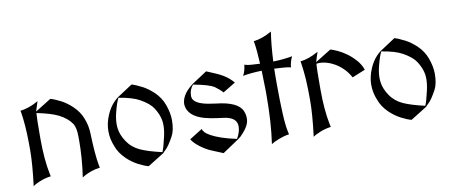

<svg xmlns="http://www.w3.org/2000/svg" viewBox="-66 -1005 3006 1275"><g transform="rotate(-10 1437.5 -367.5)"><path d="M73.2 0Q91.8 -146.5 91.8 -243.2Q91.8 -291.5 91.3 -295.9Q90.3 -409.7 75.7 -500.5L73.2 -508.3Q132.3 -515.1 192.9 -549.8L196.3 -551.8Q186.5 -522.9 175.3 -485.4L282.2 -551.8Q310.1 -544.4 351.1 -523.4Q389.2 -503.4 424.3 -470.2Q467.3 -429.2 484.9 -379.9Q503.9 -333 505.4 -277.3Q509.8 -135.3 523.4 -62.5L527.3 -44.9Q494.6 -41 467.8 -31.2Q425.3 -15.6 404.3 0Q423.3 -127.9 423.3 -247.6Q422.9 -263.2 422.9 -275.4Q422.9 -331.5 405.3 -360.4Q376 -403.3 320.3 -431.2Q271.5 -455.6 175.8 -475.1H175.3Q171.9 -439.5 171.9 -316.9V-299.8Q171.9 -162.6 192.4 -62.5L196.3 -44.9Q163.1 -41 136.7 -31.2Q94.2 -15.6 73.2 0Z M729.5 -480.5 729 -480Q714.8 -453.6 698.7 -391.6Q687 -347.2 687 -308.6Q687 -293.5 689.5 -276.9Q695.8 -233.9 725.6 -189.5Q756.3 -143.1 810.1 -118.7Q860.4 -95.7 954.1 -74.2L954.6 -74.7Q966.3 -101.1 982.4 -171.4Q992.2 -213.9 992.2 -248.5Q992.2 -267.1 989.7 -281.2Q982.4 -324.2 953.6 -368.7Q930.2 -404.8 869.1 -439Q821.3 -465.8 729.5 -480.5ZM848.6 2Q819.3 -5.4 779.3 -26.4Q739.7 -47.4 706.1 -79.6Q663.1 -121.1 646 -169.9Q625 -219.7 625 -272.5Q625 -273.9 625 -274.4Q625 -326.7 648.9 -382.3Q668 -426.8 697.3 -458Q710.9 -472.7 726.6 -484.4L830.1 -552.2Q854 -545.9 899.9 -522.5Q934.1 -504.9 972.7 -469.7Q1016.1 -427.7 1033.7 -376.5Q1053.2 -321.8 1053.7 -274.9V-272.9Q1053.7 -205.6 1032.2 -166Q999 -105 976.6 -85Q964.4 -74.2 960 -67.4Z M1353.5 2.9Q1314.9 -13.2 1282.2 -26.4Q1262.2 -34.2 1242.4 -45.7Q1222.7 -57.1 1205.1 -70.3Q1187.5 -83.5 1173.3 -97.7Q1159.2 -111.8 1150.9 -126L1238.3 -180.7Q1239.3 -170.4 1251 -157.5Q1262.7 -144.5 1288.6 -130.4Q1314.5 -116.2 1355.7 -101.8Q1397 -87.4 1457.5 -74.7Q1482.4 -117.2 1482.4 -154.8Q1482.4 -205.6 1423.8 -221.7L1411.6 -225.1Q1400.4 -227.1 1385.5 -229Q1370.6 -231 1352.5 -233.4Q1305.7 -239.3 1269 -249.5Q1232.4 -259.8 1207 -275.6Q1181.6 -291.5 1167.5 -313.2Q1153.3 -335 1151.9 -363.8Q1152.8 -378.9 1156.5 -391.6Q1160.2 -404.3 1168.7 -419.4Q1177.2 -434.6 1191.9 -450.7Q1206.5 -466.8 1229.5 -484.4L1333 -552.2Q1369.1 -537.6 1395.5 -525.9Q1421.9 -514.2 1441.9 -502.2Q1461.9 -490.2 1477.5 -476.8Q1493.2 -463.4 1508.3 -445.8L1422.9 -394Q1405.8 -414.6 1374 -437.5Q1340.8 -460.9 1232.4 -480.5L1231.9 -480Q1220.7 -467.8 1213.4 -449.5Q1206.1 -431.2 1206.1 -409.2Q1206.1 -388.2 1220.2 -374.5Q1234.4 -360.8 1256.8 -352.1Q1279.3 -343.3 1306.9 -338.4Q1334.5 -333.5 1360.8 -330.1Q1508.3 -314.5 1535.6 -247.1Q1545.4 -224.1 1545.4 -198.7Q1545.4 -187.5 1543 -176Q1540.5 -164.6 1533.7 -150.9Q1526.9 -137.2 1514.4 -121.1Q1502 -105 1481.9 -85Q1477.1 -80.1 1460 -68.4Z M1679.7 0Q1690.4 -73.7 1695.6 -155.3Q1700.7 -236.8 1700.7 -328.1Q1700.7 -343.8 1700.7 -356.9Q1700.7 -370.1 1700.2 -380.9L1697.3 -492.2Q1662.1 -491.2 1630.6 -488.3Q1599.1 -485.4 1569.8 -480Q1576.7 -490.7 1582.3 -509Q1587.9 -527.3 1590.8 -551.8L1598.6 -549.3Q1612.8 -544.9 1636.7 -543.2Q1660.6 -541.5 1694.8 -540Q1692.4 -585.4 1689.5 -619.6Q1686.5 -653.8 1682.6 -677.7L1679.7 -694.3Q1709.5 -697.8 1739 -708.3Q1768.6 -718.8 1802.7 -737.8Q1789.1 -650.9 1783.7 -539.1Q1820.8 -540 1852.8 -543.2Q1884.8 -546.4 1912.6 -551.8Q1896.5 -518.6 1892.6 -480L1884.8 -481.9Q1868.2 -485.8 1842.3 -487.5Q1816.4 -489.3 1781.7 -491.2Q1781.2 -469.2 1781 -447.3Q1780.8 -425.3 1780.8 -401.9V-384.8Q1781.2 -267.1 1785.2 -187Q1789.1 -106.9 1798.8 -62.5L1802.7 -44.9Q1785.2 -42.5 1766.6 -37.4Q1748 -32.2 1731.2 -25.6Q1714.4 -19 1700.7 -12.2Q1687 -5.4 1679.7 0Z M1961.4 0Q1970.7 -73.7 1975.3 -134Q1980 -194.3 1980 -243.2Q1980 -282.7 1979.2 -317.1Q1978.5 -351.6 1976.6 -382.6Q1974.6 -413.6 1971.4 -442.4Q1968.3 -471.2 1963.9 -500.5L1961.4 -508.3Q1991.2 -511.7 2020.8 -522.2Q2050.3 -532.7 2081.1 -549.8L2084.5 -551.8Q2079.6 -537.6 2074.2 -520.8Q2068.8 -503.9 2063.5 -485.4L2170.4 -551.8Q2189.9 -546.4 2219 -533Q2248 -519.5 2277.8 -497.8Q2307.6 -476.1 2333.7 -446.5Q2359.9 -417 2373 -379.9L2284.7 -343.8Q2264.6 -380.4 2238.8 -405.5Q2212.9 -430.7 2185.5 -446.5Q2158.2 -462.4 2131.8 -469.5Q2105.5 -476.6 2084.5 -476.6Q2074.2 -476.6 2064 -475.1H2063.5Q2061.5 -457 2060.8 -417.7Q2060.1 -378.4 2060.1 -316.9V-299.8Q2060.1 -162.6 2080.6 -62.5L2084.5 -44.9Q2065.4 -42.5 2046.9 -37.6Q2028.3 -32.7 2012 -26.1Q1995.6 -19.5 1982.4 -12.7Q1969.2 -5.9 1961.4 0Z M2502 -480.5 2501.5 -480Q2487.3 -453.6 2471.2 -391.6Q2459.5 -347.2 2459.5 -308.6Q2459.5 -293.5 2461.9 -276.9Q2468.3 -233.9 2498 -189.5Q2528.8 -143.1 2582.5 -118.7Q2632.8 -95.7 2726.6 -74.2L2727.1 -74.7Q2738.8 -101.1 2754.9 -171.4Q2764.6 -213.9 2764.6 -248.5Q2764.6 -267.1 2762.2 -281.2Q2754.9 -324.2 2726.1 -368.7Q2702.6 -404.8 2641.6 -439Q2593.8 -465.8 2502 -480.5ZM2621.1 2Q2591.8 -5.4 2551.8 -26.4Q2512.2 -47.4 2478.5 -79.6Q2435.5 -121.1 2418.5 -169.9Q2397.5 -219.7 2397.5 -272.5Q2397.5 -273.9 2397.5 -274.4Q2397.5 -326.7 2421.4 -382.3Q2440.4 -426.8 2469.7 -458Q2483.4 -472.7 2499 -484.4L2602.5 -552.2Q2626.5 -545.9 2672.4 -522.5Q2706.5 -504.9 2745.1 -469.7Q2788.6 -427.7 2806.2 -376.5Q2825.7 -321.8 2826.2 -274.9V-272.9Q2826.2 -205.6 2804.7 -166Q2771.5 -105 2749 -85Q2736.8 -74.2 2732.4 -67.4Z"/></g></svg>

Font: MedievalSharp
Style: Regular
Weight: 500
Version: Version 1.0